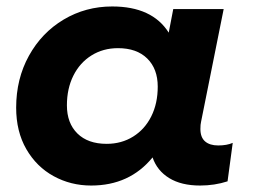

<svg xmlns="http://www.w3.org/2000/svg" viewBox="-20 -566 782 594"><path d="M700 -124 684 -5Q644 8 599 8Q541 8 503.5 -15Q466 -38 452 -79Q381 8 262 8Q199 8 146 -21Q93 -50 61.5 -104.5Q30 -159 30 -233Q30 -322 69.5 -393.5Q109 -465 177 -505.5Q245 -546 327 -546Q451 -546 502 -465L516 -538H672L602 -189Q600 -181 600 -167Q600 -141 614.5 -128.5Q629 -116 655 -116Q682 -116 700 -124ZM468 -298Q468 -353 435.5 -385Q403 -417 345 -417Q299 -417 263 -394.5Q227 -372 207 -332Q187 -292 187 -240Q187 -185 219.5 -153Q252 -121 310 -121Q356 -121 392 -143.5Q428 -166 448 -206Q468 -246 468 -298Z"/></svg>

Font: Montserrat Alternates
Style: Bold Italic
Weight: 700
Italic angle: -11.3°
Designer: Julieta Ulanovsky
Foundry: Julieta Ulanovsky
Version: Version 7.200